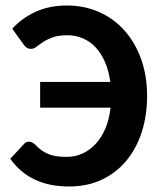

<svg xmlns="http://www.w3.org/2000/svg" viewBox="-20 -676 579 703"><path d="M86.4 -157.2Q92.3 -157.2 97.4 -154.5Q102.5 -151.9 107.4 -147.9Q119.6 -134.8 131.8 -126Q144 -117.2 158 -111.6Q171.9 -106 188.2 -103.8Q204.6 -101.6 224.6 -101.6Q254.4 -101.6 281.2 -113.5Q308.1 -125.5 329.6 -148.4Q351.1 -171.4 365.5 -204.8Q379.9 -238.3 384.8 -281.7H127V-376H383.8Q378.4 -416.5 364.7 -448.2Q351.1 -480 330.8 -502Q310.5 -523.9 283.9 -535.4Q257.3 -546.9 226.6 -546.9Q193.4 -546.9 172.4 -539.1Q151.4 -531.2 137.5 -522Q123.5 -512.7 113.8 -504.9Q104 -497.1 93.8 -497.1Q84 -497.1 77.9 -501.5Q71.8 -505.9 67.9 -511.2L24.9 -570.8Q59.1 -608.9 109.4 -632.3Q159.7 -655.8 225.1 -655.8Q290 -655.8 344.2 -631.3Q398.4 -606.9 437 -563Q475.6 -519 497.1 -458.3Q518.6 -397.5 518.6 -324.7Q518.6 -252.4 498.8 -191.7Q479 -130.9 441.9 -86.7Q404.8 -42.5 352.1 -17.8Q299.3 6.8 232.9 6.8Q159.7 6.8 106.2 -19Q52.7 -44.9 17.6 -94.7L68.4 -149.4Q75.7 -157.2 86.4 -157.2Z"/></svg>

Font: Carlito
Style: Bold
Weight: 700
Designer: Lukasz Dziedzic
Foundry: tyPoland Lukasz Dziedzic
Version: Version 1.104